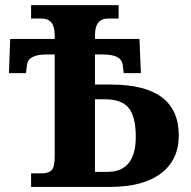

<svg xmlns="http://www.w3.org/2000/svg" viewBox="-20 -734 752 754"><path d="M353 -520V-401.9H416Q682.1 -401.9 682.1 -202.1Q682.1 -106.4 612.3 -53.2Q542.5 0 411.1 0H102.1V-53.2H144Q171.4 -53.2 183.1 -66.2Q194.8 -79.1 194.8 -119.1V-520H162.1Q90.3 -520 85.9 -479L82 -446.8H15.1L20 -581.1H194.8V-596.2Q194.8 -661.1 144 -661.1H102.1V-713.9H445.8V-661.1H403.8Q353 -661.1 353 -596.2V-581.1H527.8L533.2 -446.8H465.8L461.9 -479Q457 -520 386.2 -520ZM353 -59.1H401.9Q513.2 -59.1 513.2 -196.8Q513.2 -275.9 485.4 -310.1Q457.5 -344.2 391.1 -344.2H353Z"/></svg>

Font: Droid Serif
Style: Bold
Weight: 700
Designer: Monotype Design team
Foundry: Monotype Imaging Inc.
Version: Version 1.03